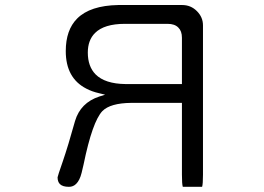

<svg xmlns="http://www.w3.org/2000/svg" viewBox="-20 -721 1040 757"><path d="M697.3 -389.6H474.6Q394 -390.6 356.9 -427.7Q326.2 -459 326.2 -513.7Q326.2 -562.5 354.5 -590.8Q390.6 -627 472.7 -627H640.6Q668.9 -627 683.1 -612.3Q697.3 -598.6 697.3 -572.3ZM776.9 15.6Q780.3 4.4 780.3 -32.2V-621.1Q780.3 -653.3 756.3 -677.2Q732.4 -701.2 698.2 -701.2H446.3Q335.4 -699.2 284.2 -647.9Q239.3 -603 239.3 -519.5Q239.3 -413.1 320.3 -371.6Q342.3 -359.9 370.6 -353.5L394.5 -347.7L371.1 -340.3Q297.4 -315.9 275.9 -244.1Q248.5 -145.5 227.5 -84.5Q207 -25.4 207 -22Q207 -4.4 216.3 4.9Q227.1 15.6 252 15.6Q268.6 15.6 280.3 3.9Q294.4 -9.8 301.8 -39.6L309.6 -72.8Q344.2 -241.7 383.8 -283.2Q415 -314.5 497.1 -315.4H697.3V-32.2Q697.3 4.9 700.7 15.6Z"/></svg>

Font: YuPearl-Light
Style: Light
Weight: 300
Designer: Max Yao
Foundry: Max-Everyday
Version: Version 1.011; ttfautohint (v1.8.3)